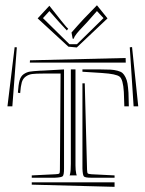

<svg xmlns="http://www.w3.org/2000/svg" viewBox="-20 -749 551 729"><path d="M251.5 -625.5Q257.8 -633.3 276.1 -653.3Q294.4 -673.3 297.9 -677.2L348.1 -729L388.2 -679.2L271.5 -568.8L239.7 -571.8L123 -679.2L167.5 -727.1L212.4 -670.4Q217.3 -665 225.1 -655Q232.9 -645 238.8 -640.1L233.9 -633.3Q230.5 -637.7 204.6 -665L167.5 -707L143.1 -680.2L243.7 -581.1H272L373 -680.2L348.1 -707L311 -665Q304.7 -658.2 295.7 -648.7Q286.6 -639.2 281.7 -633.8Q276.9 -628.4 271.7 -622.1Q266.6 -615.7 263.9 -611.1Q261.2 -606.4 260.3 -602.1H255.9ZM469.2 -345.2H452.1L450.2 -399.9Q447.3 -447.8 434.1 -458Q420.9 -468.3 369.1 -471.7Q365.2 -472.2 362.8 -472.2L293 -476.6V-485.4H362.8Q386.2 -485.4 399.7 -484.6Q413.1 -483.9 426 -480.5Q439 -477.1 445.1 -471.7Q451.2 -466.3 456.5 -455.8Q461.9 -445.3 464.1 -431.9Q466.3 -418.5 467.8 -397ZM487.3 -345.2 472.7 -569.3 481.4 -570.3 504.9 -345.2ZM457.5 -511.2H93.3L93.8 -520L457 -528.8ZM47.9 -397Q49.8 -426.8 54.2 -443.1Q58.6 -459.5 69.8 -467.3Q81.1 -475.1 93.5 -477.1Q106 -479 130.9 -480.5Q139.6 -480.5 144 -481L223.1 -485.4V-109.4Q223.1 -85 218.3 -80.1Q213.4 -75.2 188 -74.2H100.6V-83L189.9 -87.4Q202.6 -87.9 205.1 -90.3Q207.5 -92.8 207.5 -105L210 -469.7H144Q116.2 -469.7 102.5 -468Q88.9 -466.3 77.9 -458.5Q66.9 -450.7 62.7 -436.3Q58.6 -421.9 56.6 -395.5ZM8.3 -345.2 35.6 -569.8 43.9 -569.3 26.9 -345.2ZM301.8 -432.6 310.5 -105Q311 -92.8 313.2 -90.6Q315.4 -88.4 327.6 -87.4L415 -83V-74.2H327.6Q303.2 -74.2 298.6 -79.1Q293.9 -84 293 -109.4V-432.6ZM100.6 -56.6H415V-39.6L100.6 -47.9ZM266.6 -485.4V-127V-121.1Q266.6 -102.5 269.5 -88.9Q269.5 -87.9 270.5 -85.9Q271.5 -84 271.5 -83H244.1Q244.6 -84 245.4 -85.9Q246.1 -87.9 246.1 -88.9Q249 -100.6 249 -127V-485.4Z"/></svg>

Font: FoglihtenNo03
Style: Regular
Weight: 500
Version: Version 0.59